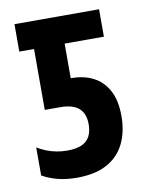

<svg xmlns="http://www.w3.org/2000/svg" viewBox="-68 -594 505 655"><g transform="rotate(-10 184.0 -266.5)"><path d="M146 10Q109 10 79 2Q49 -6 27 -19V-116Q42 -107 58 -100.5Q74 -94 92.5 -90.5Q111 -87 129 -87Q161 -87 180 -95.5Q199 -104 208 -121Q217 -138 217 -163Q217 -200 196 -218.5Q175 -237 131 -237H78V-448H27V-543H320V-448H184V-328H187Q229 -328 261.5 -311.5Q294 -295 313 -260.5Q332 -226 332 -171Q332 -116 311.5 -75Q291 -34 250 -12Q209 10 146 10Z"/></g></svg>

Font: Noto Sans Display ExtraCondensed SemiBold
Style: Regular
Weight: 600
Width: 2
Designer: Monotype Design Team
Foundry: Monotype Imaging Inc.
Version: Version 2.003